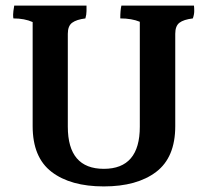

<svg xmlns="http://www.w3.org/2000/svg" viewBox="-20 -702 740 688"><path d="M675 -682Q676 -675 676 -662.5Q676 -650 671 -636Q638 -632 623 -620.5Q608 -609 608 -581V-250Q608 -138 539.5 -86Q471 -34 352 -34Q233 -34 165 -86Q97 -138 97 -250V-623Q68 -636 28 -636Q27 -640 27 -649.5Q27 -659 31 -682H290Q290 -675 290 -662.5Q290 -650 286 -636Q254 -632 238.5 -620.5Q223 -609 223 -581V-248Q223 -97 352 -97Q481 -97 481 -248V-624Q452 -636 411 -636Q411 -665 415 -682Z"/></svg>

Font: Halant SemiBold
Style: Regular
Weight: 600
Designer: Hitesh Malaviya (Devanagari), Satya Rajpurohit (Latin)
Foundry: Indian Type Foundry
Version: Version 1.101;PS 1.0;hotconv 1.0.78;makeotf.lib2.5.61930; tt